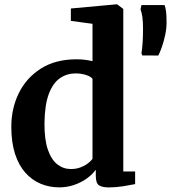

<svg xmlns="http://www.w3.org/2000/svg" viewBox="-20 -839 776 871"><path d="M248.9 11Q204.5 11 165.2 -5.1Q125.9 -21.3 95.7 -54.7Q65.5 -88.2 48.4 -140.3Q31.3 -192.4 31.3 -264.4Q31.3 -346.6 65.1 -416Q98.9 -485.4 165.1 -527.7Q231.3 -570 327.7 -570Q347.3 -570 365.7 -567.7Q384 -565.3 399.6 -561.7V-731L301.4 -744.3V-800.5L508 -819.4H511.5L539.3 -798.4V-61.2H593V-3.8Q571.3 0.7 538.1 6Q504.9 11.2 473.8 11.2Q444.3 11.2 429.4 1.8Q414.6 -7.6 414.6 -41V-69Q398.2 -46.6 372.4 -28.4Q346.7 -10.3 314.9 0.4Q283.1 11 248.9 11ZM301.3 -72.2Q324.7 -72.2 344 -79.2Q363.2 -86.2 377.4 -96.9Q391.5 -107.5 399.6 -118V-481.6Q392.7 -491.4 370.6 -498.7Q348.6 -506 322.5 -506Q283.7 -506 252.1 -484.4Q220.4 -462.7 201.6 -413.2Q182.8 -363.7 181.8 -280.6Q181.1 -206.5 197 -160.5Q212.9 -114.4 240.2 -93.3Q267.5 -72.2 301.3 -72.2ZM698.1 -587.1 625.5 -587.5 621.7 -597.1Q625 -616.2 626.9 -644.7Q628.8 -673.2 628.8 -708.6Q628.8 -738.6 626 -760.5Q623.1 -782.5 617.5 -796.1L621.7 -816H726.6Q731.3 -803.4 733.5 -785.4Q735.6 -767.4 735.6 -736Q735.6 -709.1 729.2 -679.6Q722.8 -650 714.1 -625.2Q705.4 -600.4 698.1 -587.1Z"/></svg>

Font: Merriweather Light
Style: Regular
Weight: 300
Designer: Eben Sorkin
Foundry: Eben Sorkin
Version: Version 2.100